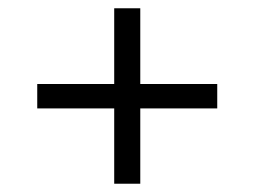

<svg xmlns="http://www.w3.org/2000/svg" viewBox="-20 -582 615 464"><path d="M505 -320H319V-138H256V-320H70V-379H256V-562H319V-379H505Z"/></svg>

Font: Idrija
Style: Regular
Weight: 400
Designer: Julieta Ulanovsky
Foundry: Julieta Ulanovsky
Version: Version 7.200